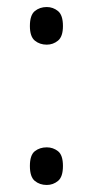

<svg xmlns="http://www.w3.org/2000/svg" viewBox="-20 -520 264 546"><path d="M113 -393Q93 -393 79 -404.5Q65 -416 65 -446Q65 -477 79 -488.5Q93 -500 113 -500Q131 -500 145 -488.5Q159 -477 159 -446Q159 -416 145 -404.5Q131 -393 113 -393ZM113 6Q93 6 79 -5.5Q65 -17 65 -48Q65 -79 79 -90Q93 -101 113 -101Q131 -101 145 -90Q159 -79 159 -48Q159 -17 145 -5.5Q131 6 113 6Z"/></svg>

Font: Noto Serif Georgian Condensed
Style: Regular
Weight: 400
Width: 3
Designer: Monotype Design Team, Akaki Razmadze
Foundry: Google LLC
Version: Version 2.003; ttfautohint (v1.8.4.7-5d5b)